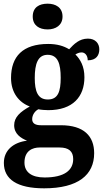

<svg xmlns="http://www.w3.org/2000/svg" viewBox="-20 -788 563 1044"><path d="M239 -628C282 -628 320 -650 320 -698C320 -748 282 -768 239 -768C193 -768 158 -748 158 -698C158 -650 193 -628 239 -628ZM220 236C405 236 492 163 492 45C492 -48 436 -107 311 -107H203C172 -107 155 -117 155 -140C155 -165 172 -186 189 -194C200 -191 228 -189 242 -189C377 -189 439 -263 439 -368C439 -427 417 -465 390 -492C399 -497 409 -503 424 -503C441 -503 457 -488 457 -460C504 -460 520 -488 520 -520C520 -551 499 -578 458 -578C411 -578 382 -548 356 -520C327 -538 290 -549 242 -549C104 -549 40 -481 40 -364C40 -284 83 -231 142 -209C90 -180 57 -151 57 -107C57 -60 93 -37 127 -23C54 -14 1 28 1 98C1 187 73 236 220 236ZM240 -247C185 -247 169 -292 169 -364C169 -439 185 -490 239 -490C295 -490 310 -441 310 -365C310 -291 296 -247 240 -247ZM222 177C152 177 113 148 113 96C113 31 158 14 195 14H304C354 14 378 35 378 77C378 138 330 177 222 177Z"/></svg>

Font: Noto Serif Myanmar SemiCondensed
Style: Bold
Weight: 700
Width: 4
Designer: Ben Mitchell and the Monotype Design Team
Foundry: Monotype Imaging Inc.
Version: Version 2.106